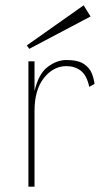

<svg xmlns="http://www.w3.org/2000/svg" viewBox="-20 -703 389 723"><path d="M87 0V-472H110V-360Q125 -425 159.5 -451Q194 -477 230 -477Q274 -477 296 -462Q318 -447 326 -426Q334 -405 336 -387L316 -376Q307 -419 284.5 -436.5Q262 -454 230 -454Q181 -454 145.5 -409.5Q110 -365 110 -285V0ZM90 -519 81 -532 295 -683 321 -641Z"/></svg>

Font: Lil Grotesk Thin
Style: Regular
Weight: 100
Designer: Bastien Sozeau
Foundry: NBR — Bastien Sozeau
Version: Version 3.003; ttfautohint (v1.8.4.7-5d5b);gftools[0.9.33]